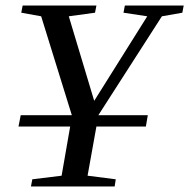

<svg xmlns="http://www.w3.org/2000/svg" viewBox="-20 -675 685 695"><path d="M336 -258H515L508 -217H329L297 -39L399 -26L395 0H92L97 -26L203 -39L234 -217H47L55 -258H240L129 -616L57 -629L62 -655H329L324 -629L229 -616L321 -310L513 -616L427 -629L432 -655H645L640 -629L566 -616Z"/></svg>

Font: Libra Serif Modern
Style: Italic
Weight: 400
Italic angle: -12°
Designer: Stefan Peev, Context Ltd
Foundry: Stefan Peev, Context Ltd
Version: Version 1.000